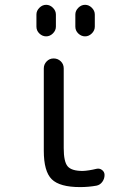

<svg xmlns="http://www.w3.org/2000/svg" viewBox="-20 -760 540 790"><path d="M377 -65.4Q389.6 -68.4 399.9 -60.5Q410.2 -52.7 410.2 -40Q410.2 -24.4 400.9 -11.7Q391.6 1 377 3.9Q343.8 9.8 309.6 9.8Q225.6 9.8 192.9 -22.5Q160.2 -54.7 160.2 -139.6V-478.5Q160.2 -495.1 171.9 -507.3Q183.6 -519.5 200.7 -519.5Q217.8 -519.5 230 -507.8Q242.2 -496.1 242.2 -478.5V-150.4Q242.2 -94.7 258.3 -75.7Q274.4 -56.6 320.3 -56.6Q344.7 -57.6 377 -65.4ZM370.1 -650.4Q370.1 -634.8 357.9 -622.6Q345.7 -610.4 330.1 -610.4Q314.5 -610.4 302.2 -622.1Q290 -633.8 290 -650.4V-700.2Q290 -715.8 302.2 -728Q314.5 -740.2 330.1 -740.2Q345.7 -740.2 357.9 -728Q370.1 -715.8 370.1 -700.2ZM129.9 -650.4V-700.2Q129.9 -715.8 142.1 -728Q154.3 -740.2 169.9 -740.2Q185.5 -740.2 197.8 -728Q210 -715.8 210 -700.2V-650.4Q210 -634.8 197.8 -622.6Q185.5 -610.4 169.9 -610.4Q154.3 -610.4 142.1 -622.1Q129.9 -633.8 129.9 -650.4Z"/></svg>

Font: Rounded Mgen+ 1mn regular
Style: Regular
Weight: 400
Designer: [Source Han Sans]
Ryoko NISHIZUKA  (kana & ideographs); Paul D. Hunt (Latin, Greek & Cyrillic); Wenlong ZHANG  (bopomofo
Version: Version 1.059.20150602